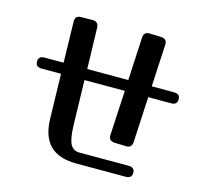

<svg xmlns="http://www.w3.org/2000/svg" viewBox="-108 -876 1092 1012"><g transform="rotate(15 438.0 -370.0)"><path d="M661 -49Q694 -49 694 -19Q694 11 661 11H392Q295 11 247 -37Q199 -85 197 -182L191 -425H85Q52 -425 52 -455Q52 -485 85 -485H189L184 -707Q182 -741 216 -741L278 -742Q311 -742 312 -709L318 -485H542L554 -719Q556 -753 589 -751L651 -749Q684 -747 682 -715L670 -485H792Q825 -485 825 -455Q825 -425 792 -425H667L654 -177Q652 -143 619 -145L557 -147Q524 -149 526 -181L539 -425H319L325 -184Q327 -107 342.5 -78Q358 -49 392 -49Z"/></g></svg>

Font: Yusei Magic
Style: Regular
Weight: 400
Designer: Tanukizamurai
Foundry: Yusei Magic Project
Version: Version 1.200